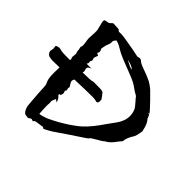

<svg xmlns="http://www.w3.org/2000/svg" viewBox="-171 -878 1056 1056"><g transform="rotate(45 357.0 -350.0)"><path d="M629.4 -481.4 631.8 -489.3 631.3 -488.8Q627.4 -486.3 627.4 -484.9Q627.4 -483.4 629.4 -481.4ZM201.7 -279.3 200.7 -281.2 198.7 -279.8ZM201.7 -407.2 200.7 -408.7 198.7 -407.2ZM394 -591.3Q380.4 -606.9 338.9 -614.7Q344.7 -612.3 358.4 -605Q379.4 -593.3 394 -591.3ZM177.2 0 153.8 -3.4 150.4 -5.9Q136.7 -16.6 129.9 -44.4Q127.4 -63.5 126.5 -82.5Q122.1 -136.2 119.6 -190.4Q118.2 -200.7 116.2 -205.1Q106 -224.1 104 -249.5L103 -271.5Q104 -295.4 104 -319.3Q85 -318.4 52.2 -318.4Q39.6 -318.4 24.4 -321.8Q9.3 -325.2 3.4 -346.7Q7.3 -363.3 7.3 -367.7Q7.3 -371.6 6.3 -377Q5.4 -382.3 4.9 -387.7Q16.1 -395 28.3 -395Q35.6 -395 43 -392.1Q53.2 -388.2 113.8 -388.2Q118.2 -393.1 118.2 -395.5L117.7 -396.5Q112.8 -402.8 112.8 -412.6Q112.8 -417.5 115.2 -432.6Q115.2 -439.5 112.5 -444.8Q109.9 -450.2 109.4 -465.3Q108.4 -471.7 106.4 -478Q106.4 -485.8 109.4 -490.7Q109.9 -492.7 109.9 -496.1L108.4 -513.2Q104 -538.6 104 -547.4Q104 -553.7 106.4 -589.4Q106.4 -601.6 106 -611.3L94.7 -657.7L92.8 -668Q92.8 -674.3 97.2 -679.2L113.3 -682.1Q126.5 -684.1 132.1 -691.7Q137.7 -699.2 143.1 -700.2Q149.4 -700.2 180.7 -698.2Q189.5 -697.8 190.9 -691.9Q193.8 -689 200.7 -689Q206.5 -689.5 213.4 -689.5Q228 -689.5 257.8 -684.1Q304.7 -676.3 319.8 -673.3L364.7 -664.1Q374.5 -667.5 381.3 -667.5Q389.6 -667.5 394 -662.6Q401.9 -652.8 433.6 -641.6Q476.1 -627 503.4 -613.3Q521 -604.5 543.5 -585Q548.8 -580.6 584 -544.4Q622.6 -503.9 627.7 -497.1Q632.8 -490.2 640.6 -474.6Q641.6 -470.7 643.6 -467.3Q644 -462.9 647 -460.4Q662.6 -443.4 669.9 -413.1Q674.8 -394.5 674.8 -393.1L674.3 -389.2L668.5 -358.9Q665 -347.7 662.1 -342.3Q639.2 -308.1 637.2 -280.8Q637.2 -277.8 633.8 -274.9Q622.1 -261.7 605.5 -239.3Q587.9 -218.3 565.9 -207Q559.1 -199.2 531.2 -184.1Q518.1 -176.8 505.4 -168.5Q497.6 -163.6 495.4 -158.9Q493.2 -154.3 456.1 -130.4Q371.1 -74.2 354.5 -62Q320.8 -38.6 310.1 -33.2L280.8 -17.6L270.5 -23.4L226.6 -17.1Q212.9 -15.1 210 -5.9Q202.6 -8.8 194.8 -10.7ZM206.1 -60.1Q225.1 -62 254.4 -73.2Q313 -100.1 367.2 -136.2Q404.3 -161.1 424.8 -180.7Q463.4 -216.8 506.8 -281.7L539.1 -326.2Q567.4 -364.7 567.4 -403.3Q567.4 -425.3 558.6 -446.8Q553.7 -458.5 530.8 -483.4Q517.6 -498 513.2 -504.9Q512.2 -506.3 507.8 -508.3Q495.6 -513.7 461.9 -538.1Q448.2 -547.4 427.5 -556.2Q406.7 -564.9 386.2 -572.8L321.3 -598.1Q285.2 -612.8 263.2 -627Q241.2 -641.1 221.2 -645.5Q208.5 -634.3 208.5 -622.6Q209 -620.6 209 -618.2Q209 -607.9 198.7 -583.5Q195.3 -570.3 194.8 -564.9L193.4 -556.2Q193.4 -552.7 195.3 -549.8Q199.7 -543.5 199.7 -537.1Q199.7 -531.7 196.3 -526.9Q194.8 -525.4 194.8 -523.9Q194.8 -521.5 199.2 -519.3Q203.6 -517.1 208.5 -514.6Q200.2 -492.7 200.2 -489.3Q200.2 -486.8 203.1 -479L204.6 -473.1Q204.6 -471.7 201.7 -467.3Q198.7 -462.9 198.7 -460Q198.7 -458 199.7 -456.5Q200.7 -455.1 200.7 -453.1Q200.7 -451.2 199.7 -448.7Q198.7 -446.3 197.5 -443.8Q196.3 -441.4 195.3 -439H233.4Q211.4 -431.6 211.4 -421.4L211.9 -414.1Q215.3 -403.8 215.3 -399.9Q215.3 -394.5 212.9 -389.6Q275.9 -389.6 286.6 -394Q289.6 -395.5 293.9 -395.5L349.1 -395L363.3 -392.1Q367.7 -391.6 380.9 -373L391.6 -357.9Q392.6 -351.6 392.6 -346.7Q392.6 -328.6 381.8 -328.6Q378.9 -328.6 375 -330.1Q365.2 -333.5 349.1 -333.5Q298.8 -333.5 209 -330.1Q203.6 -322.8 203.6 -314.9Q203.6 -306.2 213.4 -292Q219.7 -284.7 219.7 -280.8Q219.7 -278.8 218.8 -276.9Q217.8 -274.9 217.8 -271.5Q221.2 -262.2 221.2 -260.3Q221.2 -256.8 218.8 -254.4Q216.3 -252 216.3 -248.5Q216.3 -245.6 218.3 -241.9Q220.2 -238.3 220.2 -232.9L219.7 -228.5L216.3 -217.3Q206.1 -213.9 206.1 -213.4Q206.1 -207.5 208.5 -205.6Q225.6 -191.4 228 -171.4Q224.1 -175.3 213.4 -183.1Q211.4 -178.7 209.5 -174.1Q207.5 -169.4 205.3 -164.6Q203.1 -159.7 203.1 -154.3Q203.1 -150.9 203.9 -147.9Q204.6 -145 204.6 -141.6Q204.6 -137.2 203.1 -127Q203.1 -108.9 204.1 -90.8Z"/></g></svg>

Font: Kurland
Style: Regular
Weight: 400
Designer: GGBot
Version: 0.22